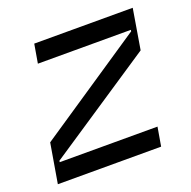

<svg xmlns="http://www.w3.org/2000/svg" viewBox="-103 -646 742 747"><g transform="rotate(-20 268.5 -272.5)"><path d="M441.1 0 454.5 -78.1H49.7L50.4 -83.8L494.3 -379.3L522 -545.5H114.3L100.9 -467.3H485.8L485.1 -461.6L41.2 -163.4L13.5 0Z"/></g></svg>

Font: Riot Sans 2.0
Style: Italic
Weight: 400
Italic angle: -9.39999°
Designer: Rasmus Andersson
Foundry: rsms
Version: Version 3.006;hotconv 1.0.109;makeotfexe 2.5.65596